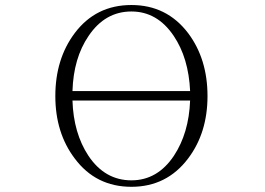

<svg xmlns="http://www.w3.org/2000/svg" viewBox="-20 -717 1040 754"><path d="M496.1 -697.3Q356.4 -697.3 273.4 -586.9Q197.3 -485.4 197.3 -339.8Q197.3 -195.3 273.4 -94.7Q356.4 16.6 496.1 16.6Q634.8 16.6 718.8 -94.7Q794.9 -195.3 794.9 -339.8Q794.9 -485.4 718.8 -586.9Q634.8 -697.3 496.1 -697.3ZM264.6 -322.3H726.6Q721.7 -194.3 663.1 -105.5Q598.6 -8.8 496.1 -8.8Q391.6 -8.8 327.1 -105.5Q268.6 -194.3 264.6 -322.3ZM726.6 -359.4H264.6Q268.6 -489.3 328.1 -576.2Q392.6 -671.9 496.1 -671.9Q597.7 -671.9 662.1 -576.2Q720.7 -489.3 726.6 -359.4Z"/></svg>

Font: BatangChe
Style: Regular
Weight: 400
Monospace: yes
Version: Version 2.21